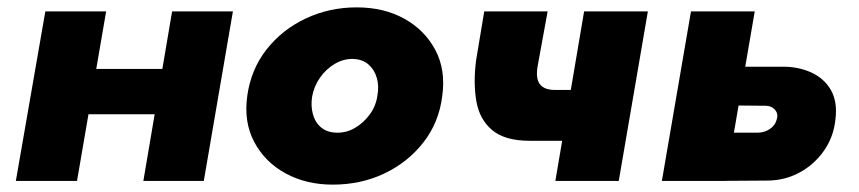

<svg xmlns="http://www.w3.org/2000/svg" viewBox="-20 -491 2332 521"><path d="M100 -181H474L496 -304H122ZM447 -460 369 0H533L612 -460ZM103 -460 23 0H189L268 -460Z M651 -231Q641 -160 670 -105.5Q699 -51 755 -20.5Q811 10 883 10Q959 10 1022.5 -20Q1086 -50 1128.5 -104Q1171 -158 1180 -230Q1190 -301 1161.5 -355Q1133 -409 1077.5 -440Q1022 -471 948 -471Q874 -471 810 -441Q746 -411 703.5 -357Q661 -303 651 -231ZM827 -229Q832 -257 848.5 -280.5Q865 -304 889 -318Q913 -332 939 -331Q964 -330 980 -316Q996 -302 1002.5 -279.5Q1009 -257 1004 -231Q1000 -203 983 -180Q966 -157 942.5 -143.5Q919 -130 892 -131Q867 -132 851 -145.5Q835 -159 829 -181.5Q823 -204 827 -229Z M1417 -109H1565L1590 -247H1485ZM1565 -460 1487 0H1659L1738 -460ZM1466 -460H1294L1272 -328Q1264 -267 1272.5 -217Q1281 -167 1315.5 -138Q1350 -109 1417 -109L1485 -247Q1457 -247 1445 -262.5Q1433 -278 1439 -312Z M1855 -460 1776 0H1949L2028 -460ZM1950 -205 2057 -204Q2068 -204 2076 -199Q2084 -194 2087.5 -186Q2091 -178 2088 -168Q2084 -151 2069 -141Q2054 -131 2036 -131H1936L1912 0L2061 -1Q2109 -1 2149 -22.5Q2189 -44 2215.5 -81.5Q2242 -119 2247 -167Q2253 -215 2234.5 -247Q2216 -279 2180 -295Q2144 -311 2099 -310H1966Z"/></svg>

Font: Jost ExtraBold
Style: Italic
Weight: 800
Italic angle: -5°
Version: Version 3.710